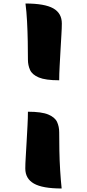

<svg xmlns="http://www.w3.org/2000/svg" viewBox="-20 -887 496 1093"><path d="M317 -430Q239 -430 201 -446Q163 -462 151 -489Q139 -516 139 -547Q139 -594 138 -651Q137 -708 134 -765Q131 -822 125 -867Q234 -867 283 -839.5Q332 -812 332 -753Q332 -728 329.5 -688Q327 -648 324.5 -601.5Q322 -555 319.5 -510Q317 -465 317 -430ZM139 -251Q217 -251 255 -235Q293 -219 305 -192.5Q317 -166 317 -134Q317 -87 318 -30Q319 27 322.5 83.5Q326 140 331 186Q222 186 173 158Q124 130 124 72Q124 47 126.5 7Q129 -33 131.5 -79.5Q134 -126 136.5 -171Q139 -216 139 -251Z"/></svg>

Font: Merienda Black
Style: Regular
Weight: 900
Designer: Eduardo Rodriguez Tunni
Foundry: Eduardo Rodriguez Tunni
Version: Version 2.001